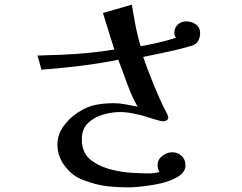

<svg xmlns="http://www.w3.org/2000/svg" viewBox="-20 -767 1040 826"><path d="M841 -624Q841 -608 833.5 -592.5Q826 -577 804 -570Q758 -556 701 -544Q644 -532 596 -522Q612 -476 630.5 -429.5Q649 -383 667 -342.5Q685 -302 700 -275Q704 -267 704 -261Q704 -254 697 -249.5Q690 -245 685 -245Q678 -245 663.5 -248.5Q649 -252 634.5 -257Q620 -262 612 -264Q588 -272 555 -278.5Q522 -285 496 -285Q462 -285 423.5 -274Q385 -263 358.5 -237.5Q332 -212 332 -168Q332 -109 370.5 -79Q409 -49 465 -36Q506 -26 549 -23.5Q592 -21 625 -21Q633 -21 646 -23Q659 -25 666 -27Q658 -40 658 -57Q658 -81 678.5 -96.5Q699 -112 721 -112Q744 -112 761 -96.5Q778 -81 778 -56Q778 -27 746.5 -7.5Q715 12 671 22Q649 27 622 31Q595 35 572 37Q549 39 538 39Q480 39 436 33.5Q392 28 337 7Q291 -10 259 -52.5Q227 -95 227 -145Q227 -187 252.5 -223Q278 -259 316.5 -284Q355 -309 392 -316Q428 -323 469 -323Q494 -323 521 -318Q548 -313 572 -308Q547 -352 528 -404.5Q509 -457 489 -510Q410 -494 324 -483.5Q238 -473 158 -467Q151 -497 141 -528Q189 -529 245.5 -531.5Q302 -534 360.5 -539.5Q419 -545 472 -554Q465 -575 456.5 -602.5Q448 -630 439 -659Q430 -688 423 -711Q423 -711 438 -715.5Q453 -720 474.5 -726Q496 -732 516.5 -738Q537 -744 547 -747Q552 -716 561 -667.5Q570 -619 585 -568Q619 -574 658.5 -583Q698 -592 738 -605Q730 -611 730 -625Q730 -647 744.5 -661Q759 -675 782 -675Q805 -675 823 -662Q841 -649 841 -624Z"/></svg>

Font: Kaisei Decol
Style: Bold
Weight: 700
Designer: Font-Kai, 金井和夫
Foundry: KAZUO KANAI
Version: Version 5.003